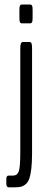

<svg xmlns="http://www.w3.org/2000/svg" viewBox="-20 -676 211 845"><path d="M18.1 148.4Q7.8 148.4 7.8 131.3V111.8Q7.8 96.7 18.1 96.7H37.1Q56.6 96.7 63 76.9Q69.3 57.1 69.3 -5.4V-465.3Q69.3 -491.2 80.6 -491.2Q80.6 -491.2 109.4 -491.2Q115.7 -491.2 118.4 -485.8Q121.1 -480.5 121.1 -465.3V-1.5Q121.1 38.6 117.9 65.9Q114.7 93.3 109.1 109.6Q103.5 126 93.3 134.5Q83 143.1 72 145.8Q61 148.4 43.9 148.4ZM76.7 -573.2Q70.8 -573.2 68.1 -577.9Q65.4 -582.5 65.4 -597.2V-632.3Q65.4 -647 68.1 -651.6Q70.8 -656.2 76.7 -656.2H112.3Q118.2 -656.2 120.8 -651.6Q123.5 -647 123.5 -632.3V-597.2Q123.5 -582.5 120.8 -577.9Q118.2 -573.2 112.3 -573.2Z"/></svg>

Font: BenchNine Light
Style: Regular
Weight: 300
Version: Version 1 ; ttfautohint (v0.92.18-e454-dirty) -l 8 -r 50 -G 